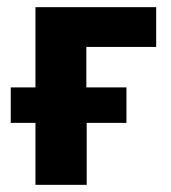

<svg xmlns="http://www.w3.org/2000/svg" viewBox="-20 -516 478 536"><path d="M79 0V-173H10V-272H79V-496H416V-385H221V-272H333V-173H222V0Z"/></svg>

Font: Nunito Sans 10pt Condensed ExtraBold
Style: Regular
Weight: 800
Width: 3
Designer: Vernon Adams
Foundry: Vernon Adams
Version: Version 3.101;gftools[0.9.27]